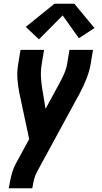

<svg xmlns="http://www.w3.org/2000/svg" viewBox="-20 -795 540 1020"><path d="M26 205 28 198Q33 165 41.5 132.5Q50 100 67 69L135 -56L83 -300Q75 -338 72.5 -377.5Q70 -417 77 -457L89 -530H214L202 -457Q196 -422 197.5 -387.5Q199 -353 205 -320L222 -217L295 -351Q309 -376 320.5 -402.5Q332 -429 337 -457L349 -530H474L462 -457Q455 -416 439.5 -377Q424 -338 404 -300L176 119Q166 138 161 158Q156 178 153 198L151 205ZM187 -586 117 -652 269 -775H375L482 -646L399 -592L313 -713Z"/></svg>

Font: Iosevka Curly XBdObl
Style: Regular
Weight: 800
Italic angle: -9°
Monospace: yes
Designer: Belleve Invis
Foundry: Belleve Invis
Version: Version 11.1.0; ttfautohint (v1.8.3)